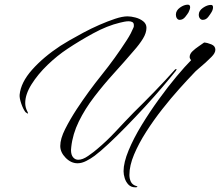

<svg xmlns="http://www.w3.org/2000/svg" viewBox="-20 -687 942 822"><path d="M312 12Q284 12 261 -11.5Q238 -35 238 -62Q238 -93 259 -134.5Q280 -176 308 -219Q358 -295 415.5 -366.5Q473 -438 522 -514Q533 -531 540 -544.5Q547 -558 551 -568Q553 -572 553 -575Q553 -578 553 -580Q553 -589 546.5 -592.5Q540 -596 531 -596Q522 -596 512 -594Q502 -592 494 -590Q439 -577 379.5 -544.5Q320 -512 269 -478Q225 -449 183.5 -409Q142 -369 115 -326Q88 -283 88 -246Q88 -227 97 -210Q100 -204 100 -202Q100 -201 99 -201Q97 -201 94 -203.5Q91 -206 89 -207Q79 -220 71 -243.5Q63 -267 64 -281Q69 -334 117.5 -388.5Q166 -443 239 -491Q251 -499 277 -514Q303 -529 336.5 -547Q370 -565 405.5 -580.5Q441 -596 472.5 -606.5Q504 -617 526 -617Q541 -617 560 -612Q579 -607 593 -596Q607 -585 607 -568Q607 -546 592 -521.5Q577 -497 553 -470Q512 -422 467.5 -373Q423 -324 383.5 -272.5Q344 -221 317.5 -167Q291 -113 285 -57Q285 -54 284.5 -51Q284 -48 284 -45Q284 -24 293 -13.5Q302 -3 315 -3Q334 -3 357.5 -19.5Q381 -36 395 -48Q438 -84 476 -125Q514 -166 553 -206Q596 -248 642.5 -296Q689 -344 729 -389Q731 -391 734.5 -391.5Q738 -392 733 -384Q710 -355 676 -315Q642 -275 601.5 -231Q561 -187 520.5 -145.5Q480 -104 444.5 -71Q409 -38 385 -20Q369 -8 349.5 2Q330 12 312 12ZM560 115Q541 115 530 103.5Q519 92 514 76Q509 60 509 46Q509 9 530.5 -43Q552 -95 586.5 -151.5Q621 -208 660.5 -262.5Q700 -317 736.5 -360.5Q773 -404 798 -429Q792 -437 792 -443Q792 -456 804 -467.5Q816 -479 831 -489Q846 -499 854 -505Q868 -504 885 -497Q902 -490 902 -474Q902 -460 885.5 -443.5Q869 -427 860 -419L830 -393Q823 -387 817.5 -382Q812 -377 808 -372Q783 -346 747.5 -306.5Q712 -267 675 -220Q638 -173 606 -123Q574 -73 554 -25.5Q534 22 534 62Q534 78 540.5 91.5Q547 105 565 110Q568 110 568 112Q568 115 560 115ZM749 -602Q742 -602 737.5 -608.5Q733 -615 733 -624Q733 -642 750.5 -654.5Q768 -667 784 -667Q794 -667 794 -656Q794 -648 787 -634Q783 -627 773 -614.5Q763 -602 749 -602ZM848 -602Q841 -602 836 -608Q831 -614 831 -624Q831 -641 849 -653.5Q867 -666 883 -666Q892 -666 892 -656Q892 -645 885 -634Q881 -627 871.5 -614.5Q862 -602 848 -602Z"/></svg>

Font: The Nautigal
Style: Regular
Weight: 400
Designer: Robert E. Leuschke
Foundry: Robert E. Leuschke
Version: Version 1.100; ttfautohint (v1.8.3)